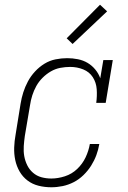

<svg xmlns="http://www.w3.org/2000/svg" viewBox="-20 -784 540 812"><path d="M197 8Q169 8 143 1.5Q117 -5 96.5 -20.5Q76 -36 63 -58.5Q50 -81 44.5 -107Q39 -133 40 -160.5Q41 -188 46 -215L67 -345Q71 -370 78.5 -393.5Q86 -417 98 -439.5Q110 -462 128 -481.5Q146 -501 168 -514.5Q190 -528 215 -533Q240 -538 264 -538Q287 -538 309.5 -533.5Q332 -529 350.5 -518Q369 -507 383 -490Q397 -473 404 -453L417 -530H457L427 -349H387Q391 -378 389 -406.5Q387 -435 372.5 -457.5Q358 -480 332 -490.5Q306 -501 277 -501Q256 -501 235 -497Q214 -493 195 -482Q176 -471 160 -455Q144 -439 133.5 -420Q123 -401 116.5 -380.5Q110 -360 107 -339L85 -209Q82 -188 80.5 -166Q79 -144 82.5 -124Q86 -104 95 -85.5Q104 -67 119.5 -53.5Q135 -40 155 -34.5Q175 -29 197 -29Q225 -29 254.5 -38.5Q284 -48 306.5 -69.5Q329 -91 342 -118.5Q355 -146 360 -175H400Q396 -151 387.5 -128Q379 -105 365.5 -83.5Q352 -62 333 -43.5Q314 -25 291.5 -13.5Q269 -2 245 3Q221 8 197 8ZM287 -598 262 -622 403 -764 433 -736Z"/></svg>

Font: Iosevka Curly Slab XLtObl
Style: Regular
Weight: 200
Italic angle: -9°
Monospace: yes
Designer: Belleve Invis
Foundry: Belleve Invis
Version: Version 11.1.0; ttfautohint (v1.8.3)